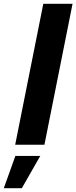

<svg xmlns="http://www.w3.org/2000/svg" viewBox="-54 -762 402 1011"><path d="M328 -742 180 0H26L174 -742ZM27 59H158L61 229H-34Z"/></svg>

Font: Gontserrat SemiBold
Style: Italic
Weight: 600
Italic angle: -11.3°
Designer: Julieta Ulanovsky
Foundry: Julieta Ulanovsky
Version: Version 6.001